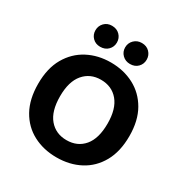

<svg xmlns="http://www.w3.org/2000/svg" viewBox="-188 -959 1074 1122"><g transform="rotate(30 349.0 -398.5)"><path d="M656.4 -304Q656.4 -200 616.1 -128.5Q575.8 -57 506.4 -20.4Q436.9 16.3 348.6 16.3Q260.7 16.3 191.1 -20.4Q121.4 -57 81.4 -128.5Q41.5 -200 41.5 -304Q41.5 -408 82.4 -479.2Q123.4 -550.3 192.9 -587Q262.3 -623.6 348.6 -623.6Q435.2 -623.6 505 -587Q574.8 -550.3 615.6 -479.2Q656.4 -408 656.4 -304ZM509.4 -304Q509.4 -403.2 465.8 -455.2Q422.2 -507.1 348.6 -507.1Q276.7 -507.1 232.8 -455.5Q188.8 -403.9 188.8 -304Q188.8 -203.5 232.6 -151.8Q276.4 -100.2 349.3 -100.2Q422.5 -100.2 466 -151.8Q509.4 -203.5 509.4 -304ZM319.9 -741.5Q319.9 -712 299.6 -691.5Q279.3 -671.1 246.5 -671.1Q215.2 -671.1 195.1 -691.5Q175 -712 175 -741.5Q175 -771.2 195.1 -791.9Q215.2 -812.6 246.5 -812.6Q279.3 -812.6 299.6 -791.9Q319.9 -771.2 319.9 -741.5ZM520.6 -741.5Q520.6 -712 500.5 -691.5Q480.4 -671.1 447.9 -671.1Q416.9 -671.1 396.1 -691.5Q375.4 -712 375.4 -741.5Q375.4 -771.2 396.1 -791.9Q416.9 -812.6 447.9 -812.6Q480.4 -812.6 500.5 -791.9Q520.6 -771.2 520.6 -741.5Z"/></g></svg>

Font: Baloo Tammudu 2
Style: Regular
Weight: 400
Designer: Maithili Shingre, Omkar Shende and Ek Type
Foundry: Ek Type
Version: Version 1.700